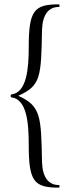

<svg xmlns="http://www.w3.org/2000/svg" viewBox="-20 -745 329 882"><path d="M32 -298C103 -289 112 -182 112 -80C112 87 135 117 250 117C255 117 255 105 250 105C202 105 175 68 173 -1C169 -211 168 -258 64 -305C168 -351 169 -393 173 -607C175 -676 202 -713 250 -713C255 -713 255 -725 250 -725C137 -725 112 -697 112 -529C112 -429 103 -320 32 -311C28 -311 28 -298 32 -298Z"/></svg>

Font: Cormorant Garamond
Style: Regular
Weight: 400
Designer: Christian Thalmann (Catharsis Fonts)
Foundry: Catharsis Fonts
Version: Version 4.002;Glyphs 3.4 (3410)